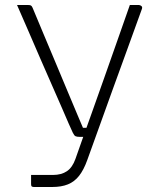

<svg xmlns="http://www.w3.org/2000/svg" viewBox="-20 -546 640 766"><path d="M534 -526Q539 -526 544 -522Q549 -518 546 -510Q517 -429 487 -347Q457 -265 428.5 -186Q400 -107 374.5 -36Q349 35 328 93Q314 132 295.5 155.5Q277 179 251 189.5Q225 200 189 200Q180 200 168 200Q156 200 145 200Q134 200 126 200Q118 200 115 200Q110 200 107 198Q104 196 104 189V152H116Q135 152 153.5 152Q172 152 191 152Q225 152 247 137Q269 122 281 88Q289 65 306 17Q323 -31 346.5 -96.5Q370 -162 396 -236Q422 -310 448.5 -385Q475 -460 498 -526Q502 -526 506.5 -526Q511 -526 515.5 -526Q520 -526 524.5 -526Q529 -526 534 -526ZM92 -526Q100 -526 103.5 -524Q107 -522 110 -515Q130 -467 154.5 -408.5Q179 -350 204.5 -289.5Q230 -229 252 -176Q274 -123 290 -85.5Q306 -48 311 -36H338L324 0H297Q287 0 281.5 -2.5Q276 -5 270.5 -16.5Q265 -28 254 -53Q244 -76 227 -115.5Q210 -155 188 -204.5Q166 -254 142 -309.5Q118 -365 94 -420.5Q70 -476 48 -526Q53 -526 58.5 -526Q64 -526 69.5 -526Q75 -526 80.5 -526Q86 -526 92 -526Z"/></svg>

Font: Recursive Monospace Light
Style: Regular
Weight: 300
Version: Version 1.047